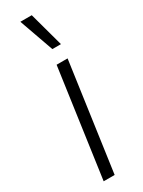

<svg xmlns="http://www.w3.org/2000/svg" viewBox="-209 -806 622 833"><g transform="rotate(-30 102.5 -390.0)"><path d="M37 0 113 -540H168L92 0ZM131 -608 70 -780H127L174 -608Z"/></g></svg>

Font: Mohave Light Light
Style: Italic
Weight: 300
Italic angle: -8°
Version: Version 2.003